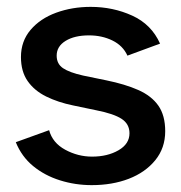

<svg xmlns="http://www.w3.org/2000/svg" viewBox="-20 -527 526 559"><path d="M247 12Q199 12 154.5 -2Q110 -16 76.5 -43.5Q43 -71 26 -113L123 -148Q133 -111 170 -91Q207 -71 248 -71Q293 -71 325 -89.5Q357 -108 357 -139Q357 -166 334 -181Q311 -196 260 -206L193 -220Q149 -229 114.5 -246Q80 -263 60.5 -291Q41 -319 41 -361Q41 -407 69 -440Q97 -473 143.5 -490Q190 -507 244 -507Q309 -507 365 -481.5Q421 -456 446 -400L351 -365Q338 -394 307.5 -409Q277 -424 239 -424Q197 -424 171 -408Q145 -392 145 -365Q145 -341 163.5 -328.5Q182 -316 222 -307L290 -293Q344 -282 382.5 -265Q421 -248 441 -219.5Q461 -191 461 -145Q461 -96 432 -60.5Q403 -25 355 -6.5Q307 12 247 12Z"/></svg>

Font: Atkinson Hyperlegible Next Medium
Style: Regular
Weight: 500
Designer: Elliott Scott, Megan Eiswerth, Linus Boman, Theodore Petrosky, Letters from Sweden
Foundry: Applied Design Works, Letters from Sweden
Version: Version 2.001